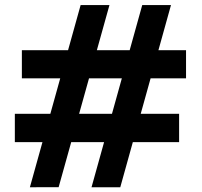

<svg xmlns="http://www.w3.org/2000/svg" viewBox="-20 -747 818 776"><path d="M100.8 9.8 217 9.5 422.4 -726.6H305.9ZM349.9 9.8H466.1L671.1 -726.6H554.9ZM40 -172.6H703.9V-287.1H40ZM68.4 -430.4H731.9V-544.2H68.4Z"/></svg>

Font: Roboto Flex
Style: Regular
Weight: 400
Designer: Berlow after Robertson
Foundry: Google
Version: Version 3.200;gftools[0.9.32]